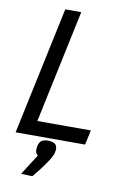

<svg xmlns="http://www.w3.org/2000/svg" viewBox="-110 -867 819 1184"><g transform="rotate(10 300.0 -275.5)"><path d="M30 0 200 -800H300L150 -92H485L465 0ZM108 246 190 117Q180 111 176 97.5Q172 84 176 63Q181 37 195 26.5Q209 16 237 16Q272 16 285 31.5Q298 47 291 79Q287 99 268.5 128.5Q250 158 225.5 190Q201 222 178 249Z"/></g></svg>

Font: Victor Mono Thin
Style: Italic
Weight: 100
Italic angle: -12°
Monospace: yes
Designer: Rune Bjørnerås
Version: Version 1.561;gftools[0.9.30]